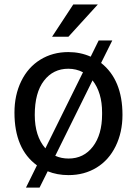

<svg xmlns="http://www.w3.org/2000/svg" viewBox="-20 -770 606 855"><path d="M434.6 -269Q434.6 -357.9 392.1 -412.1L226.1 -76.2Q252.9 -64 285.2 -64Q353 -64 393.8 -117.4Q434.6 -170.9 434.6 -261.2ZM134.8 -258.3Q134.8 -163.6 182.1 -109.4L349.6 -448.2Q319.3 -463.9 284.2 -463.9Q216.8 -463.9 175.8 -410.6Q134.8 -357.4 134.8 -258.3ZM44.4 -269Q44.4 -346.7 74.5 -408.4Q104.5 -470.2 159.4 -504.2Q214.4 -538.1 284.2 -538.1Q337.9 -538.1 383.8 -517.6L419.4 -589.8H480L430.2 -489.7Q525.4 -414.6 525.4 -258.3Q525.4 -181.2 495.1 -119.1Q464.8 -57.1 410.2 -23.7Q355.5 9.8 285.2 9.8Q234.4 9.8 192.4 -7.3L156.2 65.4H95.7L144.5 -33.7Q44.4 -106.4 44.4 -269ZM306.2 -750H415.5L284.7 -606.4H211.9Z"/></svg>

Font: MAUL
Style: Regular
Weight: 400
Designer: MAUL
Version: Version 1.0; 2020; ttfautohint (v1.8.3)